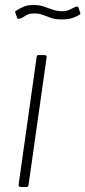

<svg xmlns="http://www.w3.org/2000/svg" viewBox="-20 -751 343 771"><path d="M95 -11Q94 -4 92.5 -2Q91 0 83 0H66Q59 0 56.5 -2.5Q54 -5 55 -11L127 -521Q128 -527 129.5 -528.5Q131 -530 136 -530H158Q163 -530 165.5 -527.5Q168 -525 167 -519ZM298 -691Q287 -684 270.5 -678.5Q254 -673 228 -673Q202 -673 185 -679Q168 -685 153 -691Q138 -697 118 -697Q95 -697 82.5 -688Q70 -679 59 -676Q53 -675 51.5 -676Q50 -677 48 -682L42 -698Q41 -702 41 -704Q41 -706 43 -707Q60 -718 76 -724.5Q92 -731 114 -731Q137 -731 155 -725Q173 -719 191 -712.5Q209 -706 230 -706Q242 -706 250 -708.5Q258 -711 265.5 -715Q273 -719 282 -723Q289 -726 292 -724.5Q295 -723 296 -718L302 -700Q303 -697 302.5 -695Q302 -693 298 -691Z"/></svg>

Font: Libre Franklin Thin Thin
Style: Italic
Weight: 250
Italic angle: -8°
Version: Version 3.000